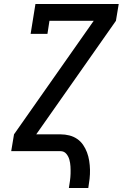

<svg xmlns="http://www.w3.org/2000/svg" viewBox="-20 -755 640 959"><path d="M324 184Q327 166 329.5 148Q332 130 332.5 112Q333 94 332 76.5Q331 59 326.5 42.5Q322 26 311 13Q300 0 282 0H36L50 -84L448 -651H227L217 -586H133L157 -735H573L559 -651L161 -84H282Q305 -84 326.5 -78.5Q348 -73 365.5 -61Q383 -49 395 -31.5Q407 -14 414.5 6Q422 26 425.5 48Q429 70 429.5 92.5Q430 115 427.5 138Q425 161 421 184Z"/></svg>

Font: Iosevka HT Medium Extended
Style: Italic
Weight: 500
Width: 7
Italic angle: -9°
Monospace: yes
Designer: Belleve Invis
Foundry: Belleve Invis
Version: Version 32.3.0; ttfautohint (v1.8.4)